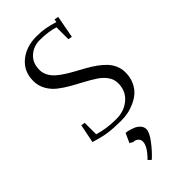

<svg xmlns="http://www.w3.org/2000/svg" viewBox="-309 -782 1155 1155"><g transform="rotate(-45 269.0 -204.0)"><path d="M58.1 -23.9 82 -143.1 106.9 -138.2V-41Q174.8 -20 257.8 -20Q325.7 -20 371.8 -59.8Q418 -99.6 418 -165Q418 -197.8 398.4 -225.6Q378.9 -253.4 347.9 -273.9Q316.9 -294.4 279.5 -314Q242.2 -333.5 204.6 -355Q167 -376.5 136 -400.6Q105 -424.8 85.4 -459.5Q65.9 -494.1 65.9 -536.1Q65.9 -616.2 123.8 -664.1Q181.6 -711.9 269 -711.9Q309.6 -711.9 341.1 -706.3Q372.6 -700.7 415 -688L418 -707L444.8 -702.1L418 -559.1L393.1 -564V-665Q339.8 -682.1 267.1 -682.1Q214.4 -682.1 176.8 -648.4Q139.2 -614.7 139.2 -556.2Q139.2 -530.3 151.4 -507.1Q163.6 -483.9 184.1 -465.6Q204.6 -447.3 231.4 -430.2Q258.3 -413.1 287.8 -397Q317.4 -380.9 346.7 -364.5Q376 -348.1 402.8 -328.9Q429.7 -309.6 450.2 -288.3Q470.7 -267.1 482.9 -239.3Q495.1 -211.4 495.1 -180.2Q495.1 -138.2 480 -104.7Q464.8 -71.3 441.7 -50.8Q418.5 -30.3 387.9 -16.6Q357.4 -2.9 328.9 2.4Q300.3 7.8 272 7.8Q208.5 7.8 163.6 1.5Q118.7 -4.9 58.1 -23.9ZM210.9 138.2 237.8 78.1Q245.1 78.1 260.5 81.8Q275.9 85.4 295.2 93Q314.5 100.6 328.6 116Q342.8 131.3 342.8 150.9Q342.8 176.8 309.3 221.7Q275.9 266.6 234.9 304.2L215.8 287.1Q274.9 228 274.9 189Q274.9 173.3 265.9 163.8Q256.8 154.3 248.5 152.1Q240.2 149.9 232.9 149.9Z"/></g></svg>

Font: Dehuti
Style: Book
Weight: 400
Version: Version 1.2